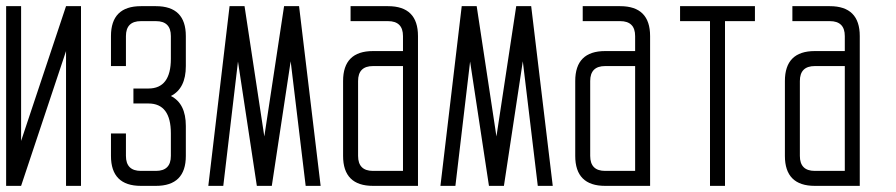

<svg xmlns="http://www.w3.org/2000/svg" viewBox="-20 -606 2921 626"><path d="M0 0V-585.9H48.8V-146.5L195.3 -585.9H244.1V0H195.3V-439.5L48.8 0Z M488.3 0Q585.9 0 585.9 -97.7V-195.3Q585.9 -268.6 537.1 -293Q585.9 -317.4 585.9 -390.6V-488.3Q585.9 -585.9 488.3 -585.9H439.5Q341.8 -585.9 341.8 -488.3V-390.6H390.6V-488.3Q390.6 -537.1 439.5 -537.1H488.3Q537.1 -537.1 537.1 -488.3V-414.6Q537.1 -317.4 463.9 -317.4H415V-268.6H463.9Q537.1 -268.6 537.1 -170.9V-97.7Q537.1 -48.8 488.3 -48.8H439.5Q390.6 -48.8 390.6 -97.7V-170.9H341.8V-97.7Q341.8 0 439.5 0Z M866.2 0H817.4L755.9 -405.3L708 0H659.2L728.5 -585.9H777.3L841.8 -161.1L906.2 -585.9H955.1L1025.4 0H976.6L927.7 -406.2Z M1293.9 -390.6H1196.3Q1147.5 -390.6 1147.5 -341.8V-97.7Q1147.5 -48.8 1196.3 -48.8H1293.9ZM1293.9 -439.5V-488.3Q1293.9 -537.1 1245.1 -537.1H1123V-585.9H1245.1Q1342.8 -585.9 1342.8 -488.3V0H1196.3Q1098.6 0 1098.6 -97.7V-341.8Q1098.6 -439.5 1196.3 -439.5Z M1623 0H1574.2L1512.7 -405.3L1464.8 0H1416L1485.4 -585.9H1534.2L1598.6 -161.1L1663.1 -585.9H1711.9L1782.2 0H1733.4L1684.6 -406.2Z M2050.8 -390.6H1953.1Q1904.3 -390.6 1904.3 -341.8V-97.7Q1904.3 -48.8 1953.1 -48.8H2050.8ZM2050.8 -439.5V-488.3Q2050.8 -537.1 2002 -537.1H1879.9V-585.9H2002Q2099.6 -585.9 2099.6 -488.3V0H1953.1Q1855.5 0 1855.5 -97.7V-341.8Q1855.5 -439.5 1953.1 -439.5Z M2441.4 -537.1V-585.9H2197.3V-537.1H2294.9V0H2343.8V-537.1Z M2734.4 -390.6H2636.7Q2587.9 -390.6 2587.9 -341.8V-97.7Q2587.9 -48.8 2636.7 -48.8H2734.4ZM2734.4 -439.5V-488.3Q2734.4 -537.1 2685.5 -537.1H2563.5V-585.9H2685.5Q2783.2 -585.9 2783.2 -488.3V0H2636.7Q2539.1 0 2539.1 -97.7V-341.8Q2539.1 -439.5 2636.7 -439.5Z"/></svg>

Font: Daray
Style: Regular
Weight: 400
Designer: Maxim Raikov
Foundry: Maxim Raikov
Version: Version 1.00 May 24, 2021, initial release